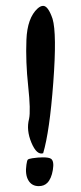

<svg xmlns="http://www.w3.org/2000/svg" viewBox="-20 -859 275 654"><path d="M127 -839Q144 -839 159 -795Q174 -745 161.5 -578Q149 -411 127 -337Q105 -330 87 -373Q69 -416 79 -454Q85 -482 76 -565.5Q67 -649 70 -723.5Q73 -798 108 -830Q118 -839 127 -839ZM126 -323Q147 -323 154 -318Q165 -310 160 -280Q155 -250 141 -236Q130 -225 112 -225Q88 -225 76.5 -245Q65 -265 70 -298Q72 -312 74.5 -315Q77 -318 90 -320Q110 -323 126 -323Z"/></svg>

Font: Noam
Style: Regular
Weight: 400
Version: Version 1.1